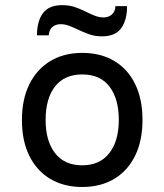

<svg xmlns="http://www.w3.org/2000/svg" viewBox="-20 -734 656 766"><path d="M308 12Q235 12 181 -20Q127 -52 97.2 -111.8Q67.5 -171.5 67.5 -255Q67.5 -338 97.2 -398Q127 -458 181 -490.5Q235 -523 308 -523Q381.5 -523 435.5 -491Q489.5 -459 519 -399Q548.5 -339 548.5 -255.5Q548.5 -172.5 519 -112.5Q489.5 -52.5 435.5 -20.2Q381.5 12 308 12ZM308 -74.5Q378.5 -74.5 416.2 -123.2Q454 -172 454 -255.5Q454 -339 417.2 -388Q380.5 -437 308 -437Q237 -437 199.5 -389Q162 -341 162 -255Q162 -172 199.5 -123.2Q237 -74.5 308 -74.5ZM386.5 -589Q358 -589 334.2 -597.8Q310.5 -606.5 289.5 -616.5Q272 -625 255.5 -631.2Q239 -637.5 221.5 -637.5Q203 -637.5 189.5 -626.8Q176 -616 174.5 -593H127.5Q127.5 -648.5 151 -681Q174.5 -713.5 228.5 -713.5Q257 -713.5 280.5 -705.2Q304 -697 324 -686.5Q341.5 -678 358.5 -671.2Q375.5 -664.5 393.5 -664.5Q412.5 -664.5 426 -675.8Q439.5 -687 440.5 -709.5H487Q487 -654.5 463.8 -621.8Q440.5 -589 386.5 -589Z"/></svg>

Font: Overpass Mono Medium
Style: Regular
Weight: 500
Monospace: yes
Designer: Delve Withrington, Dave Bailey
Foundry: Delve Fonts LLC
Version: Version 4.000